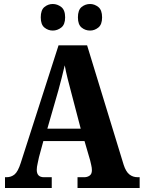

<svg xmlns="http://www.w3.org/2000/svg" viewBox="-20 -941 719 961"><path d="M5 0V-54H13Q36 -54 53 -68Q70 -82 84 -126L273 -714H416L599 -116Q610 -82 627.5 -68Q645 -54 669 -54H679V0H368V-54H402Q417 -54 428.5 -62Q440 -70 440 -89Q440 -101 436.5 -115.5Q433 -130 431 -139L403 -235H197L175 -154Q173 -142 168.5 -123.5Q164 -105 164 -91Q164 -54 200 -54H239V0ZM217 -297H384L335 -484Q326 -517 318 -549.5Q310 -582 304 -614Q297 -583 288.5 -550.5Q280 -518 272 -488ZM431 -788Q407 -788 388.5 -803Q370 -818 370 -854Q370 -891 388.5 -906Q407 -921 431 -921Q453 -921 472 -906Q491 -891 491 -854Q491 -818 472 -803Q453 -788 431 -788ZM244 -788Q221 -788 202.5 -803Q184 -818 184 -854Q184 -891 202.5 -906Q221 -921 244 -921Q267 -921 286.5 -906Q306 -891 306 -854Q306 -818 286.5 -803Q267 -788 244 -788Z"/></svg>

Font: Noto Serif Tamil Condensed ExtraBold
Style: Italic
Weight: 800
Width: 3
Italic angle: -12°
Designer: Indian Type Foundry, Tom Grace, and the Monotype Design Team
Foundry: Monotype Imaging Inc.
Version: Version 2.003; ttfautohint (v1.8.4.7-5d5b)